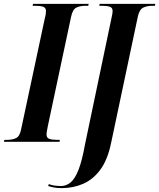

<svg xmlns="http://www.w3.org/2000/svg" viewBox="-55 -734 824 994"><path d="M-35 0 -32 -10H-17Q9 -10 28 -19Q47 -28 54 -63L177 -639Q181 -654 182 -663Q183 -672 183 -677Q183 -694 168.5 -699Q154 -704 129 -704H114L116 -714H404L402 -704H387Q359 -704 340 -694.5Q321 -685 313 -647L193 -83Q190 -68 188 -56.5Q186 -45 186 -37Q186 -20 200.5 -15Q215 -10 240 -10H255L253 0ZM264 240Q242 240 226 237Q210 234 194 229L198 219Q212 225 229 227Q246 229 261 229Q288 229 310.5 210.5Q333 192 351.5 145Q370 98 385 14L525 -654Q526 -659 527 -665Q528 -671 528 -677Q528 -694 513.5 -699Q499 -704 475 -704H459L461 -714H749L747 -704H733Q706 -704 686.5 -694.5Q667 -685 659 -650L520 7Q502 94 464 145Q426 196 374.5 218Q323 240 264 240Z"/></svg>

Font: Noto Serif Display ExtraCondensed
Style: Bold Italic
Weight: 700
Width: 2
Italic angle: -12°
Designer: Monotype Design Team
Foundry: Monotype Imaging Inc.
Version: Version 2.009